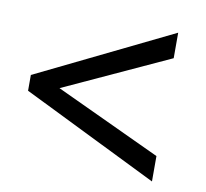

<svg xmlns="http://www.w3.org/2000/svg" viewBox="-62 -566 680 633"><g transform="rotate(10 278.0 -249.0)"><path d="M485.4 0 31.2 -223.6V-276.4L485.4 -498V-412.6L131.8 -250L485.4 -85Z"/></g></svg>

Font: Kumbh Sans Medium
Style: Regular
Weight: 500
Version: Version 1.005